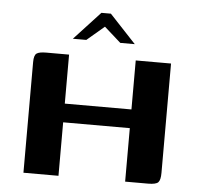

<svg xmlns="http://www.w3.org/2000/svg" viewBox="-48 -677 750 726"><g transform="rotate(5 327.0 -314.0)"><path d="M67 0V-420Q67 -446 77 -453Q87 -460 113 -460H200V-274H453V-460H587V-45Q587 -18 578.5 -9Q570 0 540 0H453V-203H200V0ZM209 -521 308 -628H344L444 -521H389L326 -577L260 -521Z"/></g></svg>

Font: Genos SemiBold
Style: Regular
Weight: 600
Designer: Robert E. Leuschke
Foundry: Robert E. Leuschke
Version: Version 1.010